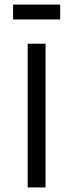

<svg xmlns="http://www.w3.org/2000/svg" viewBox="-20 -819 320 839"><path d="M101 0V-628H179V0ZM37 -799H243V-734H37Z"/></svg>

Font: Karla
Style: Regular
Weight: 400
Designer: Jonathan Pinhorn
Version: Version 2.004;gftools[0.9.33]